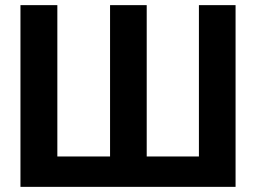

<svg xmlns="http://www.w3.org/2000/svg" viewBox="-20 -727 996 747"><path d="M203.1 -707V-118.2H408.2V-707H550.8V-118.2H753.9V-707H896.5V0H59.6V-707Z"/></svg>

Font: WEMIX Pretendard
Style: Bold
Weight: 700
Designer: Base glyphs from Inter by Rasmus Andersson; Hangeul glyphs from Noto Sans CJK(Source Han Sans) by Jang Soo-young and Kan
Foundry: Kil Hyung-jin
Version: Version 1.000